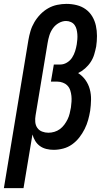

<svg xmlns="http://www.w3.org/2000/svg" viewBox="-45 -763 565 988"><path d="M-25 205 101 -556Q105 -580 112 -603.5Q119 -627 132 -649Q145 -671 163 -689.5Q181 -708 203 -720.5Q225 -733 249.5 -738Q274 -743 297 -743Q324 -743 350 -736.5Q376 -730 396.5 -715Q417 -700 430 -678Q443 -656 448.5 -630.5Q454 -605 454 -578Q454 -551 450 -524Q446 -504 440 -483.5Q434 -463 422 -444.5Q410 -426 393 -411Q376 -396 357 -387Q379 -373 394.5 -351.5Q410 -330 417 -304Q424 -278 423.5 -250Q423 -222 419 -193Q415 -169 408.5 -145.5Q402 -122 390.5 -99Q379 -76 363 -55.5Q347 -35 326 -20Q305 -5 280 1.5Q255 8 231 8Q212 8 193.5 3.5Q175 -1 160.5 -11.5Q146 -22 136.5 -37.5Q127 -53 122 -71L76 205ZM204 -80Q219 -80 234.5 -84.5Q250 -89 263 -98.5Q276 -108 286 -121.5Q296 -135 303 -149.5Q310 -164 313.5 -179Q317 -194 320 -210Q322 -225 323 -240Q324 -255 322.5 -269.5Q321 -284 316.5 -298Q312 -312 302.5 -322Q293 -332 279 -337.5Q265 -343 250 -343H217L232 -431H265Q283 -431 299.5 -441Q316 -451 326 -466.5Q336 -482 341.5 -499.5Q347 -517 350 -535Q352 -548 353 -561Q354 -574 353 -587Q352 -600 349 -612Q346 -624 339 -634Q332 -644 320 -649.5Q308 -655 295 -655Q276 -655 257.5 -644.5Q239 -634 227 -617Q215 -600 209 -580.5Q203 -561 200 -542L138 -169Q138 -169 138 -169Q138 -169 138 -169Q135 -152 136.5 -135Q138 -118 147 -105Q156 -92 171.5 -86Q187 -80 204 -80Z"/></svg>

Font: Iosevka Slab Semibold Oblique
Style: Regular
Weight: 600
Italic angle: -9°
Monospace: yes
Designer: Belleve Invis
Foundry: Belleve Invis
Version: Version 11.1.1; ttfautohint (v1.8.3)